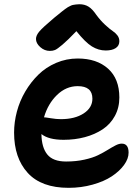

<svg xmlns="http://www.w3.org/2000/svg" viewBox="-20 -836 665 912"><path d="M216.8 -594.2Q191.4 -594.2 171.1 -612.3Q150.9 -630.4 150.9 -650.9Q150.9 -667 166 -685.5Q181.2 -704.1 236.8 -751Q243.2 -755.9 256.8 -767.1Q270.5 -778.3 274.4 -781.5Q278.3 -784.7 288.3 -792.2Q298.3 -799.8 302.2 -801.8Q306.2 -803.7 314 -807.9Q321.8 -812 327.4 -812.7Q333 -813.5 340.6 -814.7Q348.1 -815.9 356.9 -815.9Q381.8 -815.9 400.1 -804.7Q418.5 -793.5 437 -766.1Q457 -738.8 479.5 -718Q502 -697.3 515.4 -688.5Q528.8 -679.7 537.8 -667.7Q546.9 -655.8 546.9 -640.1Q546.9 -619.1 529.8 -607.7Q512.7 -596.2 481.9 -596.2Q447.8 -596.2 416.5 -615.5Q385.3 -634.8 342.8 -688Q301.3 -644.5 276.6 -623.8Q252 -603 241.5 -598.6Q231 -594.2 216.8 -594.2ZM306.2 56.2Q176.3 56.2 111.6 -14.9Q46.9 -85.9 46.9 -206.1Q46.9 -255.9 60.3 -306.2Q73.7 -356.4 100.1 -401.4Q126.5 -446.3 162.4 -481.4Q198.2 -516.6 246.8 -537.4Q295.4 -558.1 349.1 -558.1Q439.5 -558.1 493.2 -510Q546.9 -461.9 546.9 -373Q546.9 -324.2 525.6 -285.2Q504.4 -246.1 467.5 -221.7Q430.7 -197.3 383.3 -184.6Q335.9 -171.9 282.2 -171.9Q210.9 -171.9 176.8 -199.2Q177.7 -135.3 204.8 -102.1Q231.9 -68.8 293.9 -68.8Q340.8 -68.8 380.6 -77.6Q420.4 -86.4 445.8 -98.9Q471.2 -111.3 491.2 -123.8Q511.2 -136.2 528.1 -145Q544.9 -153.8 558.1 -153.8Q590.8 -153.8 590.8 -110.8Q590.8 -82 569.1 -52.2Q547.4 -22.5 510.7 1.7Q474.1 25.9 419.9 41Q365.7 56.2 306.2 56.2ZM349.1 -426.8Q293.9 -426.8 250.7 -384.8Q207.5 -342.8 189 -278.8Q195.3 -278.8 221.2 -274.4Q247.1 -270 269 -270Q335.4 -270 377.2 -297.1Q418.9 -324.2 418.9 -367.2Q418.9 -426.8 349.1 -426.8Z"/></svg>

Font: Shantell Sans Irregular
Style: Regular
Weight: 600
Designer: Stephen Nixon, Anya Danilova, Shantell Martin
Foundry: Arrow Type
Version: Version 1.006;[9816181b4]